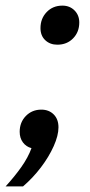

<svg xmlns="http://www.w3.org/2000/svg" viewBox="-56 -517 319 683"><path d="M26 146H-36Q-4 111 20 77Q44 43 56 10Q37 5 25.5 -10.5Q14 -26 14 -48Q14 -82 36 -104.5Q58 -127 91 -127Q118 -127 135 -110Q152 -93 152 -64Q152 -35 135 3Q118 41 89.5 78.5Q61 116 26 146ZM88 -417Q88 -451 110 -474Q132 -497 166 -497Q192 -497 209 -480Q226 -463 226 -437Q226 -403 204 -380.5Q182 -358 148 -358Q122 -358 105 -374Q88 -390 88 -417Z"/></svg>

Font: Wix Madefor Text Medium
Style: Italic
Weight: 500
Italic angle: -12°
Designer: Dalton Maag Ltd
Foundry: Dalton Maag Ltd
Version: Version 3.100